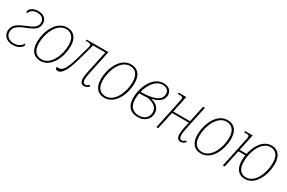

<svg xmlns="http://www.w3.org/2000/svg" viewBox="99 -1525 3759 2514"><g transform="rotate(30 1978.0 -268.0)"><path d="M159 10C242 10 302 -36 302 -71C302 -80 295 -85 291 -87C267 -42 223 -15 159 -15C91 -15 38 -55 38 -117C38 -183 74 -223 197 -271C316 -317 364 -354 364 -430C364 -504 308 -543 232 -543C145 -543 100 -497 100 -463C100 -452 106 -446 115 -445C132 -491 167 -518 232 -518C314 -518 337 -466 337 -430C337 -364 289 -334 188 -294C69 -246 10 -205 10 -117C10 -41 71 10 159 10Z M576 10C743 10 827 -196 827 -352C827 -481 766 -546 667 -546C501 -546 416 -341 416 -185C416 -55 478 10 576 10ZM580 -15C499 -15 446 -68 446 -185C446 -332 525 -521 663 -521C745 -521 797 -468 797 -352C797 -204 719 -15 580 -15Z M840 10C907 10 954 -77 1010 -273L1076 -511H1260L1192 -193C1182 -146 1174 -103 1174 -73C1174 -15 1199 10 1239 10C1268 10 1288 -4 1310 -26L1295 -44C1277 -24 1261 -15 1242 -15C1219 -15 1202 -34 1202 -73C1202 -104 1211 -149 1220 -193L1293 -536H965L961 -516H993C1021 -516 1040 -513 1040 -485C1040 -475 1037 -463 1033 -448L985 -277C936 -104 897 -28 832 -28C824 -28 815 -29 806 -32C805 -27 804 -22 804 -17C804 0 815 10 840 10Z M1543 10C1710 10 1794 -196 1794 -352C1794 -481 1733 -546 1634 -546C1468 -546 1383 -341 1383 -185C1383 -55 1445 10 1543 10ZM1547 -15C1466 -15 1413 -68 1413 -185C1413 -332 1492 -521 1630 -521C1712 -521 1764 -468 1764 -352C1764 -204 1686 -15 1547 -15Z M2048 10C2156 10 2220 -60 2220 -145C2220 -211 2180 -265 2081 -288C2195 -309 2251 -366 2251 -439C2251 -506 2197 -546 2128 -546C1969 -546 1873 -357 1873 -180C1873 -61 1933 10 2048 10ZM2125 -521C2187 -521 2221 -486 2221 -438C2221 -370 2166 -300 1945 -296H1918C1949 -420 2022 -521 2125 -521ZM2052 -15C1952 -15 1903 -77 1903 -180C1903 -202 1904 -228 1912 -270C1964 -271 2004 -272 2037 -275C2152 -255 2190 -202 2190 -143C2190 -71 2141 -15 2052 -15Z M2698 10C2727 10 2747 -4 2769 -26L2755 -44C2736 -24 2719 -15 2702 -15C2678 -15 2662 -34 2662 -74C2662 -108 2670 -150 2679 -193L2752 -536H2724L2671 -287H2417L2470 -536H2356L2352 -516H2373C2414 -516 2429 -513 2429 -487C2429 -476 2425 -459 2421 -438L2328 0H2356L2412 -262H2666L2651 -193C2641 -146 2634 -107 2634 -74C2634 -15 2658 10 2698 10Z M3002 10C3169 10 3253 -196 3253 -352C3253 -481 3192 -546 3093 -546C2927 -546 2842 -341 2842 -185C2842 -55 2904 10 3002 10ZM3006 -15C2925 -15 2872 -68 2872 -185C2872 -332 2951 -521 3089 -521C3171 -521 3223 -468 3223 -352C3223 -204 3145 -15 3006 -15Z M3332 0H3360L3416 -262H3520C3516 -236 3514 -209 3514 -185C3514 -55 3573 10 3668 10C3831 10 3913 -196 3913 -352C3913 -481 3854 -546 3759 -546C3630 -546 3552 -418 3525 -287H3421L3474 -536H3360L3356 -516H3377C3418 -516 3433 -513 3433 -487C3433 -477 3429 -459 3425 -438ZM3671 -15C3594 -15 3544 -68 3544 -185C3544 -332 3621 -521 3755 -521C3833 -521 3883 -468 3883 -352C3883 -204 3807 -15 3671 -15Z"/></g></svg>

Font: Noto Serif SemiCondensed Thin
Style: Italic
Weight: 100
Width: 4
Italic angle: -12°
Designer: Monotype Design Team
Foundry: Monotype Imaging Inc.
Version: Version 2.013